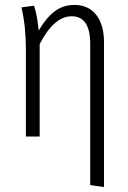

<svg xmlns="http://www.w3.org/2000/svg" viewBox="-20 -554 521 779"><path d="M402 -383V205L346 197V-376Q346 -488 271 -488Q199 -488 141 -375V0H85V-355Q85 -448 67 -524L118 -531Q131 -493 137 -430Q166 -480 200.5 -507Q235 -534 282 -534Q339 -534 370.5 -493.5Q402 -453 402 -383Z"/></svg>

Font: Fira Sans Extra Condensed Light
Style: Regular
Weight: 300
Width: 1
Designer: Carrois Corporate & Edenspiekermann AG
Foundry: Carrois Corporate GbR & Edenspiekermann AG
Version: Version 4.203